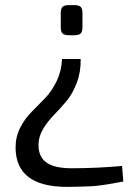

<svg xmlns="http://www.w3.org/2000/svg" viewBox="-20 -519 540 752"><path d="M250 -499H271Q289 -499 296 -492Q303 -485 303 -468V-412Q303 -395 296 -388Q289 -381 271 -381H250Q232 -381 225 -388Q218 -395 218 -412V-468Q218 -485 225 -492Q232 -499 250 -499ZM223 -288H296Q297 -237 280.5 -194Q264 -151 240 -122.5Q216 -94 191.5 -69Q167 -44 149.5 -15Q132 14 131 44Q129 93 160.5 116.5Q192 140 261 140Q358 140 458 131L463 192Q456 193 432 197.5Q408 202 401 203Q394 204 373 207Q352 210 337 210.5Q322 211 297 212Q272 213 243 213Q41 213 41 58Q41 17 59 -18.5Q77 -54 103.5 -80.5Q130 -107 156.5 -134.5Q183 -162 202 -201.5Q221 -241 223 -288Z"/></svg>

Font: Exo 2.0
Style: Regular
Weight: 400
Designer: Natanael Gama
Version: Version 1.001;PS 001.001;hotconv 1.0.70;makeotf.lib2.5.58329